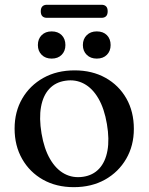

<svg xmlns="http://www.w3.org/2000/svg" viewBox="-20 -777 626 809"><path d="M294.5 -480.5Q368.1 -480.5 424.4 -449.2Q480.7 -417.8 512.4 -362.2Q544 -306.6 544 -233.8Q544 -163.4 511.8 -107.9Q479.6 -52.3 422.8 -20.3Q365.9 11.6 291 11.6Q217.4 11.6 161.2 -19.9Q105.1 -51.5 73.3 -107.3Q41.5 -163 41.5 -235.1Q41.5 -306.4 73.7 -361.7Q105.9 -417 162.8 -448.8Q219.6 -480.5 294.5 -480.5ZM329.8 -32.1Q371.6 -38.1 397.8 -66.3Q424 -94.4 432.7 -142.1Q441.5 -189.8 430.5 -254.3Q419.6 -319.3 394.6 -362.2Q369.7 -405.1 334 -424.2Q298.4 -443.3 255.7 -436.8Q213.9 -430.8 187.7 -402.6Q161.5 -374.5 152.9 -326.9Q144.2 -279.3 155 -214.6Q165.9 -149.8 191 -106.8Q216 -63.8 251.6 -44.8Q287.1 -25.8 329.8 -32.1ZM197.7 -530.1Q171.4 -530.1 155.5 -546.1Q139.6 -562 139.6 -587.1Q139.6 -612.9 155.5 -628.8Q171.4 -644.7 197.7 -644.7Q224.3 -644.7 240 -628.8Q255.6 -612.9 255.6 -587.1Q255.6 -562.2 240 -546.2Q224.3 -530.1 197.7 -530.1ZM387.7 -530.1Q361.5 -530.1 345.4 -546.1Q329.2 -562 329.2 -587.2Q329.2 -612.7 345.4 -628.7Q361.5 -644.7 387.7 -644.7Q414.8 -644.7 430.5 -628.8Q446.1 -612.9 446.1 -587.1Q446.1 -562.2 430.5 -546.2Q414.8 -530.1 387.7 -530.1ZM151.8 -729.3Q151.8 -743.3 158.6 -750.1Q165.4 -756.9 177.7 -756.9H407.8Q420.1 -756.9 426.9 -750.2Q433.7 -743.5 433.7 -729.4Q433.7 -715.2 426.9 -708.6Q420.1 -701.9 407.8 -701.9H177.7Q165.4 -701.9 158.6 -708.6Q151.8 -715.3 151.8 -729.3Z"/></svg>

Font: Fraunces
Style: Regular
Weight: 900
Version: Version 1.000;[b76b70a41]